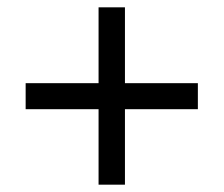

<svg xmlns="http://www.w3.org/2000/svg" viewBox="-20 -615 612 524"><path d="M321 -388H520V-317H321V-111H249V-317H50V-388H249V-595H321Z"/></svg>

Font: Go Noto Kurrent-Regular
Style: Regular
Weight: 400
Designer: Monotype Design Team
Foundry: Monotype Imaging Inc.
Version: Version 2.012; ttfautohint (v1.8.4.7-5d5b)